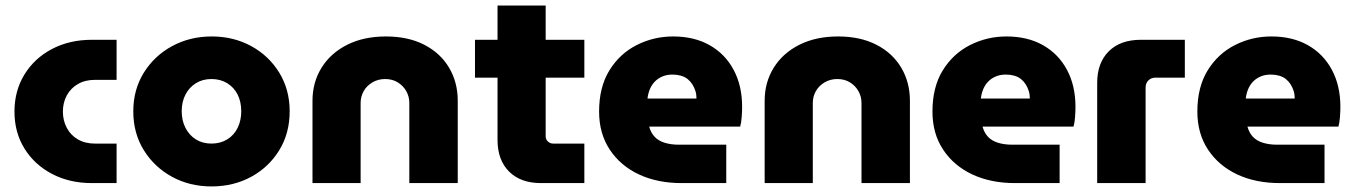

<svg xmlns="http://www.w3.org/2000/svg" viewBox="-20 -658 4868 690"><path d="M310 0Q230 0 167 -33Q104 -66 68 -124Q32 -182 32 -257Q32 -332 68 -390.5Q104 -449 167 -482Q230 -515 310 -515H399V-371H321Q286 -371 260 -356Q234 -341 220 -315Q206 -289 206 -257Q206 -225 220 -198.5Q234 -172 260 -157Q286 -142 321 -142H399V0Z M740 12Q662 12 598.5 -22.5Q535 -57 497 -118Q459 -179 459 -258Q459 -336 497 -397Q535 -458 599 -492.5Q663 -527 741 -527Q819 -527 882.5 -492.5Q946 -458 983.5 -397Q1021 -336 1021 -258Q1021 -179 983.5 -118Q946 -57 882.5 -22.5Q819 12 740 12ZM740 -142Q772 -142 796.5 -157Q821 -172 834 -198.5Q847 -225 847 -258Q847 -292 834 -318Q821 -344 796.5 -359Q772 -374 740 -374Q708 -374 684 -359Q660 -344 646.5 -318Q633 -292 633 -258Q633 -225 646.5 -198.5Q660 -172 684 -157Q708 -142 740 -142Z M1103 0V-296Q1103 -362 1135.5 -414.5Q1168 -467 1227.5 -497Q1287 -527 1367 -527Q1447 -527 1505 -497Q1563 -467 1594 -414.5Q1625 -362 1625 -296V0H1451V-288Q1451 -311 1440 -330.5Q1429 -350 1409.5 -362Q1390 -374 1364 -374Q1339 -374 1318.5 -362Q1298 -350 1287 -330.5Q1276 -311 1276 -288V0Z M1924 0Q1851 0 1809.5 -41.5Q1768 -83 1768 -155V-638H1941V-168Q1941 -157 1949 -149.5Q1957 -142 1968 -142H2080V0ZM1687 -379V-515H2080V-379Z M2430 0Q2343 0 2276.5 -31Q2210 -62 2171.5 -120Q2133 -178 2133 -257Q2133 -345 2170 -405Q2207 -465 2268 -496Q2329 -527 2399 -527Q2475 -527 2530.5 -495.5Q2586 -464 2616.5 -407Q2647 -350 2647 -274Q2647 -258 2645.5 -237.5Q2644 -217 2640 -203H2313Q2319 -181 2332.5 -166.5Q2346 -152 2368.5 -145Q2391 -138 2420 -138H2590V0ZM2307 -304H2483Q2483 -319 2479 -331.5Q2475 -344 2468 -355Q2461 -366 2451 -374Q2441 -382 2427 -386Q2413 -390 2397 -390Q2376 -390 2360 -383Q2344 -376 2333 -364.5Q2322 -353 2315.5 -337.5Q2309 -322 2307 -304Z M2728 0V-296Q2728 -362 2760.5 -414.5Q2793 -467 2852.5 -497Q2912 -527 2992 -527Q3072 -527 3130 -497Q3188 -467 3219 -414.5Q3250 -362 3250 -296V0H3076V-288Q3076 -311 3065 -330.5Q3054 -350 3034.5 -362Q3015 -374 2989 -374Q2964 -374 2943.5 -362Q2923 -350 2912 -330.5Q2901 -311 2901 -288V0Z M3628 0Q3541 0 3474.5 -31Q3408 -62 3369.5 -120Q3331 -178 3331 -257Q3331 -345 3368 -405Q3405 -465 3466 -496Q3527 -527 3597 -527Q3673 -527 3728.5 -495.5Q3784 -464 3814.5 -407Q3845 -350 3845 -274Q3845 -258 3843.5 -237.5Q3842 -217 3838 -203H3511Q3517 -181 3530.5 -166.5Q3544 -152 3566.5 -145Q3589 -138 3618 -138H3788V0ZM3505 -304H3681Q3681 -319 3677 -331.5Q3673 -344 3666 -355Q3659 -366 3649 -374Q3639 -382 3625 -386Q3611 -390 3595 -390Q3574 -390 3558 -383Q3542 -376 3531 -364.5Q3520 -353 3513.5 -337.5Q3507 -322 3505 -304Z M3923 0V-360Q3923 -432 3964.5 -473.5Q4006 -515 4080 -515H4238V-379H4133Q4117 -379 4107 -369Q4097 -359 4097 -343V0Z M4580 0Q4493 0 4426.5 -31Q4360 -62 4321.5 -120Q4283 -178 4283 -257Q4283 -345 4320 -405Q4357 -465 4418 -496Q4479 -527 4549 -527Q4625 -527 4680.5 -495.5Q4736 -464 4766.5 -407Q4797 -350 4797 -274Q4797 -258 4795.5 -237.5Q4794 -217 4790 -203H4463Q4469 -181 4482.5 -166.5Q4496 -152 4518.5 -145Q4541 -138 4570 -138H4740V0ZM4457 -304H4633Q4633 -319 4629 -331.5Q4625 -344 4618 -355Q4611 -366 4601 -374Q4591 -382 4577 -386Q4563 -390 4547 -390Q4526 -390 4510 -383Q4494 -376 4483 -364.5Q4472 -353 4465.5 -337.5Q4459 -322 4457 -304Z"/></svg>

Font: MuseoModerno Thin ExtraBold
Style: Regular
Weight: 800
Version: Version 1.002